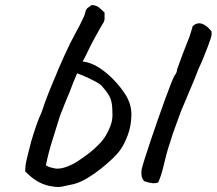

<svg xmlns="http://www.w3.org/2000/svg" viewBox="-20 -737 860 762"><path d="M224 4Q211 6 199.5 4.5Q188 3 176 1Q149 -5 126 -19Q103 -33 80 -57Q80 -82 87.5 -111Q95 -140 103 -173Q114 -210 123.5 -237.5Q133 -265 146 -294Q158 -331 172.5 -367.5Q187 -404 203 -441Q211 -462 220.5 -482.5Q230 -503 239 -524Q248 -544 259.5 -567Q271 -590 281.5 -609Q292 -628 297 -638Q304 -653 309.5 -663.5Q315 -674 318 -686Q321 -701 328.5 -706Q336 -711 344 -717Q362 -716 372 -708Q382 -700 395 -687Q395 -673 395 -662.5Q395 -652 386 -640Q367 -607 356 -587Q345 -567 339.5 -555.5Q334 -544 330 -536Q326 -528 321.5 -518.5Q317 -509 308 -493Q342 -489 374 -468Q406 -447 432.5 -419Q459 -391 477 -363Q502 -324 501.5 -281Q501 -238 487 -200.5Q473 -163 456 -140Q446 -126 425.5 -106.5Q405 -87 380 -67Q355 -47 327.5 -30.5Q300 -14 275 -7ZM608 -13Q597 -9 585 -10Q573 -11 552 -18Q544 -28 542 -38.5Q540 -49 542 -64Q545 -77 554.5 -107.5Q564 -138 577.5 -178Q591 -218 606 -261Q621 -304 635 -342.5Q649 -381 659.5 -407.5Q670 -434 675 -440Q682 -449 683 -462Q686 -470 692 -487Q698 -504 705.5 -523.5Q713 -543 720 -561Q727 -579 732 -591Q735 -601 738.5 -612Q742 -623 745 -634Q763 -649 782 -642.5Q801 -636 819 -613Q822 -601 816 -584Q810 -567 807 -558Q798 -534 788.5 -510.5Q779 -487 768 -464Q763 -450 754 -428Q745 -406 734.5 -381.5Q724 -357 715 -335Q706 -313 700 -300Q697 -293 691.5 -277Q686 -261 678.5 -241.5Q671 -222 665 -204Q659 -186 656 -175Q646 -146 640 -122.5Q634 -99 629.5 -80Q625 -61 620 -45Q615 -29 608 -13ZM201 -68Q222 -66 248.5 -76.5Q275 -87 297 -103Q314 -114 334 -129.5Q354 -145 372.5 -164Q391 -183 401 -201Q414 -223 421 -245.5Q428 -268 426 -292Q426 -325 419 -344.5Q412 -364 389 -390Q381 -401 364 -410.5Q347 -420 326.5 -429.5Q306 -439 286 -446Q277 -425 270.5 -409Q264 -393 256 -371Q253 -365 247.5 -351Q242 -337 235.5 -321.5Q229 -306 224.5 -293.5Q220 -281 218 -277Q204 -231 188.5 -182.5Q173 -134 162 -81Q171 -75 181 -72.5Q191 -70 201 -68Z"/></svg>

Font: Caveat Medium
Style: Regular
Weight: 500
Designer: Pablo Impallari
Foundry: Pablo Impallari
Version: Version 2.000